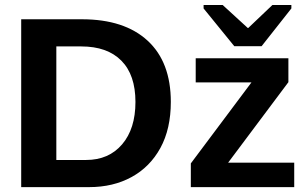

<svg xmlns="http://www.w3.org/2000/svg" viewBox="-20 -767 1262 787"><path d="M680.2 -349.1Q680.2 -238.8 637.5 -160.6Q594.7 -82.5 519.3 -41.3Q443.8 0 345.2 0H66.9V-688H315.9Q489.7 -688 585 -600.3Q680.2 -512.7 680.2 -349.1ZM535.2 -349.1Q535.2 -460 477.5 -518.3Q419.9 -576.7 313 -576.7H210.9V-111.3H333Q425.8 -111.3 480.5 -175.3Q535.2 -239.3 535.2 -349.1ZM1186 -100.1V0H762.2V-97.2L1010.7 -429.2H782.2V-528.3H1162.1V-430.2L915 -100.1ZM1174.3 -732.4 1052.2 -577.6H940.4L814.5 -732.4V-746.6H892.6L995.6 -652.3H997.6L1096.7 -746.6H1174.3Z"/></svg>

Font: Arimo
Style: Bold
Weight: 700
Designer: Steve Matteson
Foundry: Monotype Imaging Inc.
Version: Version 1.33